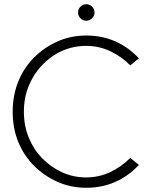

<svg xmlns="http://www.w3.org/2000/svg" viewBox="-20 -878 717 908"><path d="M388 10Q315 10 252 -18Q189 -46 141 -94Q93 -142 66.5 -206.5Q40 -271 40 -350Q40 -427 66.5 -492.5Q93 -558 141 -606Q189 -654 252 -682Q315 -710 388 -710Q535 -710 637 -602L596 -569Q554 -611 501 -636Q448 -661 388 -661Q326 -661 273 -637Q220 -613 179 -570Q139 -528 116 -472Q93 -416 93 -350Q93 -283 116 -227Q139 -171 179 -130Q220 -88 273 -63.5Q326 -39 388 -39Q448 -39 501 -64Q554 -89 596 -131L637 -98Q535 10 388 10ZM388 -780Q372 -780 360.5 -791.5Q349 -803 349 -819Q349 -835 360.5 -846.5Q372 -858 388 -858Q404 -858 415.5 -846.5Q427 -835 427 -819Q427 -803 415.5 -791.5Q404 -780 388 -780Z"/></svg>

Font: Kulim Park ExtraLight
Style: Regular
Weight: 275
Designer: Noponies / Dale Sattler
Foundry: Noponies
Version: Version 1.000; ttfautohint (v1.8.3)